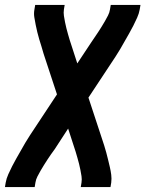

<svg xmlns="http://www.w3.org/2000/svg" viewBox="-23 -550 643 775"><path d="M-3 205 0 187Q3 170 10.5 153.5Q18 137 26 121Q34 105 43 89.5Q52 74 61 58Q70 42 79 26.5Q88 11 98 -4L207 -169L153 -333Q149 -348 144.5 -362Q140 -376 135.5 -391Q131 -406 127.5 -420.5Q124 -435 121 -450Q118 -465 115.5 -480.5Q113 -496 116 -512L119 -530H238L235 -512Q233 -499 235 -486Q237 -473 239.5 -460.5Q242 -448 245 -436Q248 -424 251.5 -412Q255 -400 258.5 -388Q262 -376 266 -365L289 -294L344 -377Q351 -388 358.5 -398.5Q366 -409 373 -420Q380 -431 387 -442Q394 -453 400.5 -464.5Q407 -476 413 -487.5Q419 -499 421 -512L424 -530H544L541 -512Q538 -495 530.5 -478.5Q523 -462 515 -446Q507 -430 498 -414.5Q489 -399 480 -383Q471 -367 462 -351.5Q453 -336 443 -321L334 -156L388 8Q393 23 397.5 37Q402 51 406 66Q410 81 413.5 95.5Q417 110 420.5 125Q424 140 426 155.5Q428 171 426 187L423 205H303L306 187Q308 174 306 161Q304 148 301.5 135.5Q299 123 296 111Q293 99 289.5 87Q286 75 282.5 63Q279 51 275 40L252 -31L198 52Q190 63 182.5 73.5Q175 84 168 95Q161 106 154 117Q147 128 140.5 139.5Q134 151 128 162.5Q122 174 120 187L117 205Z"/></svg>

Font: Iosevka Slab Extended
Style: Bold Italic
Weight: 700
Width: 7
Italic angle: -9°
Monospace: yes
Designer: Belleve Invis
Foundry: Belleve Invis
Version: Version 11.1.0; ttfautohint (v1.8.3)